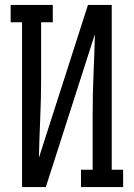

<svg xmlns="http://www.w3.org/2000/svg" viewBox="-20 -755 540 775"><path d="M69 0V-665H23V-735H193V-665H146V-441Q146 -360 142.5 -279.5Q139 -199 137 -118L335 -735H431V-70H477V0H307V-70H354V-294Q354 -375 357.5 -455.5Q361 -536 363 -617L165 0Z"/></svg>

Font: Iosevka Gothic
Style: Regular
Weight: 400
Monospace: yes
Designer: Belleve Invis
Foundry: Belleve Invis
Version: Version 15.5.1; ttfautohint (v1.8.4)